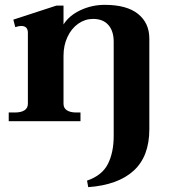

<svg xmlns="http://www.w3.org/2000/svg" viewBox="-20 -500 706 792"><path d="M596 -341V33Q596 145 531.5 204Q467 263 344 272L339 245Q401 224 425 176.5Q449 129 449 61V-328Q449 -372 427 -397Q405 -422 364 -422Q331 -422 303 -402.5Q275 -383 258.5 -348Q242 -313 242 -270V-72Q242 -54 256 -45Q270 -36 294 -36H312V0H16V-36H42Q67 -36 81 -45Q95 -54 95 -72V-365Q95 -393 67 -393Q58 -393 43 -388L35 -419L213 -477H242V-399Q265 -436 312 -458Q359 -480 412 -480Q503 -480 549.5 -442.5Q596 -405 596 -341Z"/></svg>

Font: Taviraj SemiBold
Style: Regular
Weight: 600
Designer: Katatrad Team
Foundry: CadsonDemak
Version: Version 1.001